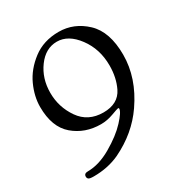

<svg xmlns="http://www.w3.org/2000/svg" viewBox="-153 -544 809 859"><g transform="rotate(-30 251.0 -114.5)"><path d="M32 -184Q32 -238 57.5 -294Q83 -350 138 -392Q193 -434 271.5 -434Q350 -434 410.5 -377Q471 -320 471 -201Q471 -82 393 31Q329 124 219 177Q159 205 85 205Q64 205 58.5 200.5Q53 196 53 188Q53 172 73 172Q131 172 195.5 134.5Q260 97 297.5 56.5Q335 16 335 -1Q335 -5 331 -5Q327 -5 294.5 7Q262 19 230 19Q148 19 90 -30.5Q32 -80 32 -184ZM266 -21Q342 -21 370 -78Q394 -127 394 -190Q394 -275 347.5 -337.5Q301 -400 242.5 -400Q184 -400 143.5 -345Q103 -290 103 -216Q103 -142 145 -81.5Q187 -21 266 -21Z"/></g></svg>

Font: Sorts Mill Goudy
Style: Italic
Weight: 400
Italic angle: -7.40001°
Version: Version 003.101